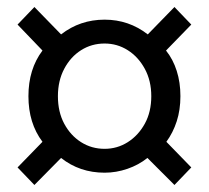

<svg xmlns="http://www.w3.org/2000/svg" viewBox="-20 -642 595 547"><path d="M78 -115 30 -165 101 -238Q61 -291 61 -368Q61 -445 101 -498L30 -572L78 -622L154 -544Q208 -586 278 -586Q347 -586 401 -544L477 -622L525 -572L453 -498Q473 -473 483.5 -440Q494 -407 494 -368Q494 -329 483.5 -296.5Q473 -264 454 -238L525 -165L477 -115L400 -192Q375 -172 343 -161Q311 -150 278 -150Q207 -150 154 -192ZM278 -218Q314 -218 344 -237Q374 -256 392.5 -289.5Q411 -323 411 -368Q411 -412 392.5 -446Q374 -480 344 -499Q314 -518 278 -518Q241 -518 211 -499Q181 -480 163 -446Q145 -412 145 -368Q145 -323 163 -289.5Q181 -256 211 -237Q241 -218 278 -218Z"/></svg>

Font: Noto Sans HK
Style: Regular
Weight: 400
Designer: Ryoko NISHIZUKA 西塚涼子 (kana, bopomofo & ideographs); Paul D. Hunt (Latin, Greek & Cyrillic); Sandoll Communications 산돌커뮤니
Foundry: Adobe
Version: Version 2.004-H2;hotconv 1.0.118;makeotfexe 2.5.65603